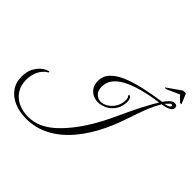

<svg xmlns="http://www.w3.org/2000/svg" viewBox="-363 -1269 1963 1963"><g transform="rotate(45 618.0 -288.0)"><path d="M277 382Q182 382 105.5 350Q29 318 -15.5 257Q-60 196 -60 110Q-60 30 -29 -21.5Q2 -73 39 -99Q60 -114 78 -120.5Q96 -127 102 -127Q108 -127 108 -122Q108 -117 103 -114Q51 -83 23.5 -26Q-4 31 -4 99Q-4 177 32 234.5Q68 292 132 323Q196 354 280 354Q422 354 551 242Q680 130 800 -70Q845 -147 885 -229Q925 -311 961 -391Q997 -469 1029.5 -531.5Q1062 -594 1086.5 -637Q1111 -680 1122 -697Q869 -663 730.5 -589Q592 -515 592 -399Q592 -339 623 -309.5Q654 -280 694 -280Q733 -280 772.5 -305Q812 -330 838.5 -374.5Q865 -419 865 -478Q865 -507 847 -525Q847 -535 857 -535Q869 -535 878.5 -517Q888 -499 888 -472Q888 -405 856.5 -356.5Q825 -308 776.5 -282Q728 -256 677 -256Q638 -256 603 -273Q568 -290 545.5 -325Q523 -360 523 -412Q523 -480 568.5 -530.5Q614 -581 696.5 -617Q779 -653 891.5 -679Q1004 -705 1139 -724Q1167 -763 1190.5 -785Q1214 -807 1242 -807Q1258 -807 1267.5 -799Q1277 -791 1277 -775Q1277 -752 1258 -737.5Q1239 -723 1210 -714.5Q1181 -706 1152 -701Q1115 -637 1087.5 -569.5Q1060 -502 1036.5 -431.5Q1013 -361 986.5 -287.5Q960 -214 924 -137Q849 22 751 138.5Q653 255 534 318.5Q415 382 277 382ZM1170 -726Q1211 -733 1225 -743.5Q1239 -754 1239 -763Q1239 -775 1227 -775Q1216 -775 1200.5 -758.5Q1185 -742 1170 -726ZM1233 -958Q1247 -958 1251 -954L1295 -850Q1295 -849 1295.5 -848.5Q1296 -848 1296 -848Q1296 -845 1288 -845Q1284 -845 1278.5 -846.5Q1273 -848 1271 -850L1215 -907L1089 -850Q1082 -844 1067 -844Q1062 -844 1058 -846Q1054 -848 1057 -850L1205 -954Q1210 -956 1216.5 -957Q1223 -958 1233 -958Z"/></g></svg>

Font: Great Vibes
Style: Regular
Weight: 400
Designer: Robert E. Leuschke, Viktoriya Grabowska, Viviana Monsalve, Eben Sorkin
Foundry: Robert E. Leuschke
Version: Version 1.103; ttfautohint (v1.8.4.7-5d5b)